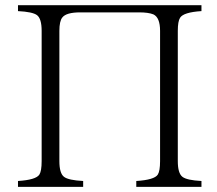

<svg xmlns="http://www.w3.org/2000/svg" viewBox="-20 -735 842 745"><path d="M49.8 -714.8H761.7V-691.9Q691.9 -687.5 678.7 -666Q669.9 -652.3 669.9 -615.2V-109.9Q669.9 -62.5 688 -48.8Q705.1 -35.6 761.7 -32.7V-9.8H508.8V-32.7Q579.1 -37.1 592.3 -57.6Q601.1 -71.3 601.1 -109.9V-615.2Q601.1 -667 575.2 -679.2Q555.7 -687 520 -687H291.5Q236.8 -687 221.7 -667Q210.4 -652.8 210.4 -615.2V-109.9Q210.4 -62.5 228.5 -48.8Q245.6 -35.6 302.7 -32.7V-9.8H49.8V-32.7Q119.6 -37.1 132.8 -57.6Q141.6 -71.3 141.6 -109.9V-615.2Q141.6 -662.6 123.5 -676.3Q106.4 -689 49.8 -691.9Z"/></svg>

Font: I.MingCP
Style: Regular
Weight: 400
Designer: I.Font Project
Version: Version 8.000; Sep 06, 2022